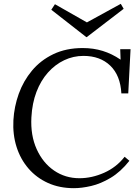

<svg xmlns="http://www.w3.org/2000/svg" viewBox="-20 -967 726 1003"><path d="M412 -716Q468 -716 516.5 -701Q565 -686 609 -656H610L608 -710H662L650 -479H614Q609 -573 556 -624Q503 -675 416 -675Q363 -675 315.5 -652.5Q268 -630 230.5 -588Q193 -546 170.5 -487Q148 -428 144 -354Q139 -260 171.5 -188Q204 -116 262.5 -76Q321 -36 395 -36Q460 -36 524 -64.5Q588 -93 631 -148L656 -127Q610 -69 558 -38Q506 -7 456.5 4.5Q407 16 366 16Q291 16 231 -11Q171 -38 129 -86.5Q87 -135 66.5 -199.5Q46 -264 50 -339Q54 -410 78 -477Q102 -544 147 -598Q192 -652 258.5 -684Q325 -716 412 -716ZM433 -773H431L248 -916L267 -945L434 -850L611 -947L626 -921Z"/></svg>

Font: Lora Italic
Style: Italic
Weight: 400
Italic angle: -3°
Designer: Olga Karpushina, Alexei Vanyashin (Cyrillic)
Foundry: Cyreal
Version: Version 2.210; ttfautohint (v1.8.1.43-b0c9)